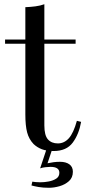

<svg xmlns="http://www.w3.org/2000/svg" viewBox="-20 -701 404 909"><path d="M190 -681V-514H338V-494H190V-107Q190 -60 207 -41Q224 -22 254 -22Q284 -22 306 -46.5Q328 -71 344 -129L364 -124Q354 -66 324.5 -26Q295 14 234 14Q200 14 178 5.5Q156 -3 139 -19Q117 -42 108.5 -74Q100 -106 100 -159V-494H4V-514H100V-667Q125 -668 148 -671Q171 -674 190 -681ZM231 -6 205 72Q218 69 233 67Q248 65 264 65Q292 65 308.5 77Q325 89 325 112Q325 140 306.5 156.5Q288 173 262 180.5Q236 188 212 188Q184 188 163.5 184.5Q143 181 129 177L133 159Q138 160 148.5 161Q159 162 171 162Q191 162 211.5 158Q232 154 246.5 144.5Q261 135 261 117Q261 89 219 89Q211 89 196 90.5Q181 92 170 96L204 -6Z"/></svg>

Font: Playfair Display
Style: Regular
Weight: 400
Designer: Claus Eggers Sørensen
Foundry: Claus Eggers Sørensen
Version: Version 1.203